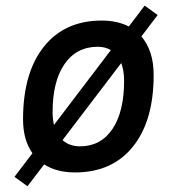

<svg xmlns="http://www.w3.org/2000/svg" viewBox="-20 -600 626 679"><path d="M77.1 58.6 31.2 25.4 94.7 -58.1Q61.5 -105.5 61.5 -177.7Q61.5 -342.8 135.3 -435.1Q209 -527.3 339.8 -527.3Q395 -527.3 435.5 -506.3L491.7 -580.1L537.6 -546.9L480 -471.2Q523.4 -420.4 523.4 -335Q523.4 -172.4 450 -81.3Q376.5 9.8 245.1 9.8Q180.2 9.8 136.2 -18.6ZM263.2 -82.5Q336.4 -82.5 377.7 -143.8Q418.9 -205.1 418.9 -314Q418.9 -350.6 408.7 -377L201.2 -104.5Q225.6 -82.5 263.2 -82.5ZM170.9 -158.2 372.1 -422.9Q352.1 -434.6 325.7 -434.6Q250.5 -434.6 208.3 -373.5Q166 -312.5 166 -203.6Q166 -178.7 170.9 -158.2Z"/></svg>

Font: Cascadia Mono PL
Style: Italic
Weight: 400
Italic angle: -10°
Monospace: yes
Designer: Aaron Bell
Foundry: Saja Typeworks
Version: Version 2404.023; ttfautohint (v1.8.4)